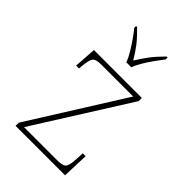

<svg xmlns="http://www.w3.org/2000/svg" viewBox="-227 -855 944 944"><g transform="rotate(45 244.5 -383.0)"><path d="M69 0V-22L376 -511H155Q116 -511 106 -497Q96 -483 92 -442L90 -420H70L78 -536H411V-514L103 -25H335Q374 -25 384 -39Q394 -53 396 -95L398 -138H418L413 0ZM233 -606Q225 -629 209 -655.5Q193 -682 175 -708Q157 -734 141 -753V-766H148Q186 -729 207.5 -701Q229 -673 251 -636Q274 -673 295 -701Q316 -729 353 -766H360V-753Q345 -734 326.5 -708Q308 -682 292 -655.5Q276 -629 268 -606Z"/></g></svg>

Font: Noto Serif Myanmar Thin
Style: Regular
Weight: 100
Designer: Ben Mitchell and the Monotype Design Team
Foundry: Monotype Imaging Inc.
Version: Version 2.106; ttfautohint (v1.8.4.7-5d5b)